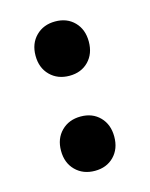

<svg xmlns="http://www.w3.org/2000/svg" viewBox="-74 -456 405 519"><g transform="rotate(-15 128.5 -196.0)"><path d="M129 -405Q162 -405 182.5 -384Q203 -363 203 -329Q203 -295 182.5 -274Q162 -253 129 -253Q96 -253 75 -274Q54 -295 54 -329Q54 -363 75 -384Q96 -405 129 -405ZM129 -139Q162 -139 182.5 -118Q203 -97 203 -63Q203 -29 182.5 -8Q162 13 129 13Q96 13 75 -8Q54 -29 54 -63Q54 -97 75 -118Q96 -139 129 -139Z"/></g></svg>

Font: Mukta Malar ExtraBold
Style: Regular
Weight: 800
Designer: Aadarsh Rajan, Girish Dalvi, Yashodeep Gholap
Foundry: Ek Type
Version: Version 2.538;PS 1.000;hotconv 16.6.51;makeotf.lib2.5.65220;